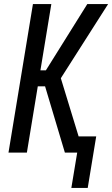

<svg xmlns="http://www.w3.org/2000/svg" viewBox="-20 -755 555 950"><path d="M333 175 362 0H301L203 -328H167L113 0H22L143 -735H234L180 -407H207L412 -735H515L281 -368L369 -80H456L414 175Z"/></svg>

Font: Iosevka Curly Medium
Style: Italic
Weight: 500
Italic angle: -9°
Monospace: yes
Designer: Belleve Invis
Foundry: Belleve Invis
Version: Version 22.1.2; ttfautohint (v1.8.4)